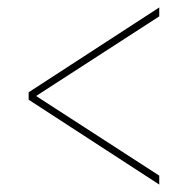

<svg xmlns="http://www.w3.org/2000/svg" viewBox="-20 -615 505 516"><path d="M408 -119 57 -347V-367L408 -595V-571L77 -357L408 -143Z"/></svg>

Font: Noto Serif Display Condensed Light
Style: Regular
Weight: 300
Width: 3
Designer: Monotype Design Team
Foundry: Monotype Imaging Inc.
Version: Version 2.009